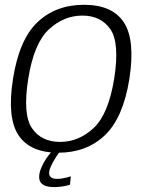

<svg xmlns="http://www.w3.org/2000/svg" viewBox="-20 -618 602 782"><path d="M217.5 4Q332 4 406.8 -66.8Q481.5 -137.5 507 -297Q531.5 -456 484.2 -527.2Q437 -598.5 322.5 -598.5Q207.5 -598.5 132.8 -527.8Q58 -457 33 -297Q8 -139 55.2 -67.5Q102.5 4 217.5 4ZM224.5 -40Q148.5 -40 110.2 -95.8Q72 -151.5 95 -297Q118 -441.5 178.8 -498Q239.5 -554.5 315.5 -554.5Q391.5 -554.5 429.8 -498.5Q468 -442.5 445 -297Q421.5 -152.5 361 -96.2Q300.5 -40 224.5 -40ZM197.5 144Q211.5 144 225.2 142.5Q239 141 250 138.5Q261 136 265 134L268.5 100Q263.5 102 254 104.5Q244.5 107 233.5 108.8Q222.5 110.5 212 110.5Q196 110.5 188 104.5Q180 98.5 180 87Q180 75.5 187.8 58.5Q195.5 41.5 206 25Q216.5 8.5 223.5 0H190Q180.5 10 168.2 28Q156 46 147.8 66Q139.5 86 139.5 102.5Q139.5 118 147.2 127Q155 136 168.2 140Q181.5 144 197.5 144Z"/></svg>

Font: Anybody Thin Light
Style: Italic
Weight: 300
Italic angle: -10°
Version: Version 1.113;gftools[0.9.25]